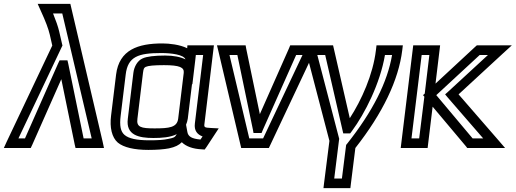

<svg xmlns="http://www.w3.org/2000/svg" viewBox="-42 -745 2683 999"><path d="M306 -725H197H154L171 -687C195 -635 210 -595 217 -565L230 -508L-7 -8L-22 25H13H100H118L126 8L277 -333L347 8L351 25H369H464H499L492 -8L328 -708L324 -725H306ZM282 -675 435 -25H393L313 -414L309 -431H291H286H268L260 -414L88 -25H54L279 -500L283 -508L281 -516L266 -581C260 -607 249 -638 234 -675H282Z M1022 -103 1068 -484 1071 -509H1046H958H933L932 -494C894 -513 839 -519 803 -519C676 -519 578 -486 562 -357L536 -144C528 -81 540 -30 571 -3C601 22 657 35 730 35C775 35 811 32 837 27C870 20 889 10 904 -5C926 17 962 30 1008 32L1023 33L1033 19L1073 -42L1096 -77L1057 -79C1021 -81 1019 -82 1022 -103ZM762 -77C692 -77 667 -83 673 -127L702 -366C705 -388 707 -392 716 -397C729 -403 759 -406 811 -406C894 -406 917 -394 914 -366L885 -127C879 -82 839 -77 762 -77ZM926 -96C930 -105 933 -115 935 -127L957 -307H959L974 -432L977 -459H1015L972 -103C967 -65 985 -45 1012 -35L1001 -19C955 -23 937 -35 933 -58L926 -96ZM756 -27C799 -27 844 -30 878 -47C867 -29 862 -28 832 -22C810 -17 779 -15 736 -15C669 -15 628 -24 606 -43C586 -60 579 -90 586 -144L612 -357C623 -451 678 -469 797 -469C849 -469 914 -461 923 -436C897 -449 861 -456 817 -456C762 -456 721 -451 700 -441C674 -430 656 -399 652 -366L623 -127C612 -42 680 -27 756 -27Z M1573 -509H1486H1468L1461 -492L1310 -151L1239 -492L1236 -509H1217H1122H1087L1095 -476L1209 8L1213 25H1231H1339H1357L1365 8L1593 -476L1609 -509H1573ZM1532 -459 1327 -25H1255L1152 -459H1193L1274 -70L1277 -53H1296H1301H1319L1326 -70L1499 -459H1532Z M1778 -130 1695 -492 1691 -509H1673H1578H1542L1551 -475L1672 -12L1644 209L1641 234H1666H1756H1781L1784 209L1807 25C1950 -157 2032 -329 2051 -484L2054 -509H2029H1942H1917L1914 -484C1899 -357 1839 -224 1778 -130ZM1789 -63C1857 -155 1936 -311 1961 -459H1998C1974 -318 1898 -166 1764 3L1759 9L1758 17L1737 184H1697L1722 -17L1723 -22L1722 -26L1609 -459H1650L1740 -68L1744 -51H1761H1766H1780L1789 -63Z M2472 -25H2417L2228 -250L2454 -459H2497L2293 -271L2274 -254L2289 -236L2472 -25ZM2186 0 2209 -190 2383 17 2389 25H2400H2526H2586L2549 -18L2344 -254L2575 -467L2621 -509H2562H2449H2439L2430 -501L2224 -310L2245 -484L2248 -509H2223H2133H2108L2105 -484L2046 0L2043 25H2068H2158H2183L2186 0ZM2139 -25H2099L2152 -459H2192L2168 -258L2159 -250L2166 -242L2139 -25Z"/></svg>

Font: Gamestation Text Outline
Style: Italic
Weight: 400
Designer: Jonas Hecksher
Foundry: Jonas Hecksher, Playtypeª, e-types AS
Version: Version 1.003